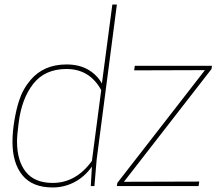

<svg xmlns="http://www.w3.org/2000/svg" viewBox="-20 -820 980 846"><path d="M24 0ZM212 6Q123 6 79 -47.5Q35 -101 35 -195Q35 -239 43.5 -289.5Q52 -340 64 -376Q80 -427 115 -468Q173 -536 273 -536Q329 -536 368.5 -513Q408 -490 429 -452L475 -800H495L406 -118L396 0H380L385 -86Q353 -41 308 -17.5Q263 6 212 6ZM212 -14Q315 -14 385 -111L426 -423Q375 -516 273 -516Q178 -516 126.5 -450.5Q75 -385 62 -277Q55 -224 55 -197Q55 -111 94 -62.5Q133 -14 212 -14ZM855 0H495L497 -14L883 -511L571 -510L574 -530H914L912 -516L526 -19L858 -20Z"/></svg>

Font: Tanohe Sans Thin
Style: Italic
Weight: 100
Designer: Village Type and Design LLC & Cristiano Sobral
Foundry: Cooper Hewitt Smithsonian Design Museum
Version: Version 1.00;September 29, 2021;FontCreator 13.0.0.2655 64-b